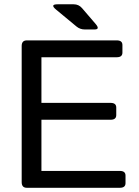

<svg xmlns="http://www.w3.org/2000/svg" viewBox="-20 -892 660 912"><path d="M246.6 -846.2Q215.8 -871.6 253.4 -871.6H330.1Q354 -871.6 369.6 -853.5L434.6 -777.8Q456.5 -752 428.7 -752H382.8Q360.4 -752 343.3 -766.1ZM107.4 0Q83 0 83 -26.9V-673.3Q83 -700.2 107.4 -700.2H534.7Q561.5 -700.2 561.5 -678.2V-642.1Q561.5 -620.1 534.7 -620.1H176.8V-403.3H505.4Q532.2 -403.3 532.2 -381.3V-345.2Q532.2 -323.2 505.4 -323.2H176.8V-80.1H549.3Q576.2 -80.1 576.2 -58.1V-22Q576.2 0 549.3 0Z"/></svg>

Font: Istok Web
Style: Regular
Weight: 400
Designer: Andrey V. Panov
Foundry: Andrey V. Panov
Version: Version 1.0.2g